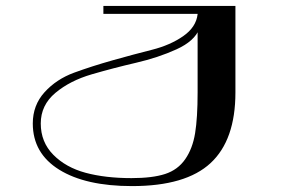

<svg xmlns="http://www.w3.org/2000/svg" viewBox="-20 -610 970 650"><path d="M777 -590V-563H330V-590ZM777 -590V-563H629V-590ZM777 -582V-297Q777 -136 693 -58Q609 20 427 20Q270 20 180.5 -35.5Q91 -91 91 -192Q91 -254 131 -298Q171 -342 231 -364Q291 -386 362 -406Q433 -426 494.5 -441.5Q556 -457 600 -487.5Q644 -518 649 -562L665 -544L655 -513Q639 -471 577.5 -443Q516 -415 440.5 -397.5Q365 -380 291 -358.5Q217 -337 167.5 -295.5Q118 -254 118 -192Q118 -129 160.5 -86Q203 -43 270 -25Q337 -7 425 -7Q496 -7 539 -21Q582 -35 607 -71Q632 -107 640.5 -159Q649 -211 649 -297V-582Z"/></svg>

Font: Solide Mirage
Style: Mono
Weight: 400
Width: 6
Designer: Jérémy Landes
Foundry: Velvetyne Type Foundry
Version: Version 1.1